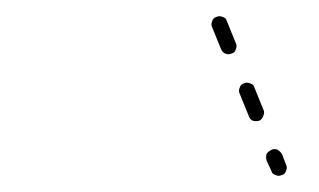

<svg xmlns="http://www.w3.org/2000/svg" viewBox="-20 -532 394 237"><path d="M320 -316Q324 -314 328 -316Q332 -317 333 -321Q335 -325 333 -329L328 -342Q326 -345 323 -347Q319 -349 315 -347Q311 -345 309 -342Q308 -338 309 -334L315 -321Q316 -317 320 -316ZM292 -383Q296 -382 300 -383Q304 -385 305 -389Q307 -393 305 -397L294 -424Q293 -428 289 -429Q285 -431 281 -429Q277 -428 276 -424Q274 -420 276 -416L287 -389Q288 -385 292 -383ZM255 -468Q257 -466 258 -466Q260 -465 262 -465Q264 -465 266 -466Q270 -467 271 -471Q273 -475 271 -479L260 -506Q259 -510 255 -511Q251 -513 247 -511Q243 -510 242 -506Q240 -502 242 -498L253 -471Q254 -469 255 -468Z"/></svg>

Font: FRB American Cursive Dashed Light
Style: Italic
Weight: 300
Italic angle: -25°
Version: Version 2.0;Modular Font Editor K font №1